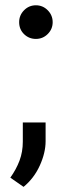

<svg xmlns="http://www.w3.org/2000/svg" viewBox="-20 -582 251 744"><path d="M54.2 -496.1Q54.2 -522.9 73.2 -542.2Q92.3 -561.5 119.1 -561.5Q146 -561.5 165 -542.2Q184.1 -522.9 184.1 -496.1Q184.1 -469.2 165 -450.2Q146 -431.2 119.1 -431.2Q92.3 -431.2 73.2 -449.7Q54.2 -468.3 54.2 -496.1ZM156.7 -107.4V-34.7Q156.7 9.8 134.3 59.3Q111.8 108.9 71.3 142.1L20 106.4Q43 74.2 55.7 40.3Q68.4 6.3 68.4 -33.2V-107.4Z"/></svg>

Font: Vazirmatn UI
Style: Regular
Weight: 400
Designer: Saber Rastikerdar
Foundry: Saber Rastikerdar
Version: Version 33.003